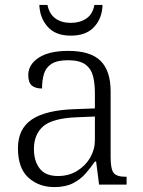

<svg xmlns="http://www.w3.org/2000/svg" viewBox="-20 -751 582 781"><path d="M201 10Q138 10 95.5 -28.5Q53 -67 53 -148Q53 -227 109.5 -265Q166 -303 283 -307L366 -310V-372Q366 -411 358.5 -441Q351 -471 327.5 -488.5Q304 -506 256 -506Q213 -506 190 -491.5Q167 -477 159 -451Q151 -425 151 -391Q123 -391 109 -403.5Q95 -416 95 -446Q95 -488 137 -516Q179 -544 258 -544Q348 -544 389 -503.5Q430 -463 430 -379V-112Q430 -64 442 -48Q454 -32 491 -32H495V0H383L371 -94H366Q349 -69 328 -45Q307 -21 276.5 -5.5Q246 10 201 10ZM216 -35Q260 -35 294 -56Q328 -77 347 -110Q366 -143 366 -181V-277L292 -274Q193 -270 155.5 -237Q118 -204 118 -145Q118 -96 141.5 -65.5Q165 -35 216 -35ZM268 -606Q206 -606 174 -642Q142 -678 140 -731H173Q181 -693 206 -675.5Q231 -658 268 -658Q305 -658 331 -675.5Q357 -693 364 -731H397Q396 -678 363.5 -642Q331 -606 268 -606Z"/></svg>

Font: Noto Serif Gurmukhi Light
Style: Regular
Weight: 300
Designer: Vaibhav Singh and the Monotype Design Team
Foundry: Monotype Imaging Inc.
Version: Version 2.004; ttfautohint (v1.8.4.7-5d5b)